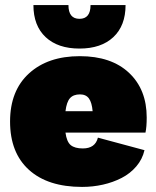

<svg xmlns="http://www.w3.org/2000/svg" viewBox="-20 -733 620 763"><path d="M479 -712.9Q479 -630.9 430.4 -585.4Q381.8 -540 295.9 -540Q210 -540 161.4 -585.4Q112.8 -630.9 112.8 -712.9H252Q252 -658.2 295.9 -658.2Q339.8 -658.2 339.8 -712.9ZM306.2 9.8Q169.9 9.8 95 -58.1Q20 -126 20 -250Q20 -372.6 95.2 -441.2Q170.4 -509.8 296.9 -509.8Q422.4 -509.8 492.7 -443.6Q563 -377.4 563 -266.1Q563 -228 558.1 -206.1H240.2Q245.1 -169.4 261.2 -156.2Q277.3 -143.1 309.1 -143.1Q358.4 -143.1 369.1 -186L554.2 -136.2Q545.9 -100.1 521.7 -71.8Q497.6 -43.5 463.4 -25.9Q429.2 -8.3 389.2 0.7Q349.1 9.8 306.2 9.8ZM297.9 -357.9Q271.5 -357.9 258.1 -342.8Q244.6 -327.6 240.2 -291H348.1Q345.2 -325.2 333.5 -341.6Q321.8 -357.9 297.9 -357.9Z"/></svg>

Font: Work Sans Black
Style: Regular
Weight: 900
Designer: Wei Huang
Foundry: Wei Huang
Version: Version 2.012